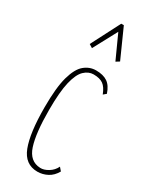

<svg xmlns="http://www.w3.org/2000/svg" viewBox="-182 -717 613 772"><g transform="rotate(30 125.0 -331.0)"><path d="M141 11Q83 11 60 -49Q37 -109 37 -228Q37 -320 51 -370Q65 -420 89 -440Q113 -460 143 -460Q176 -460 196 -446.5Q216 -433 227 -400L214 -389Q203 -418 187 -429.5Q171 -441 142 -441Q119 -441 99.5 -422.5Q80 -404 69 -358Q58 -312 58 -228Q58 -120 76 -65Q94 -10 143 -8Q160 -7 180 -19Q200 -31 210 -52L223 -37Q209 -12 187 -0.5Q165 11 141 11ZM83 -529 67 -539 136 -673H148L208 -539L192 -529L142 -639Z"/></g></svg>

Font: Inconsolata UltraCondensed ExtraLight
Style: Regular
Weight: 200
Width: 1
Monospace: yes
Designer: Raph Levien, Cyreal, Brenton Simpson
Foundry: Raph Levien, Cyreal, Google
Version: Version 3.100; ttfautohint (v1.8.4.7-5d5b)